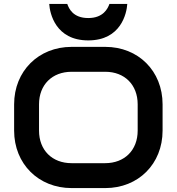

<svg xmlns="http://www.w3.org/2000/svg" viewBox="-20 -949 901 979"><path d="M809 -417C809 -587 685 -710 517 -710H345C177 -710 52 -587 52 -417V-283C52 -113 177 10 345 10H517C685 10 809 -113 809 -283ZM682 -283C682 -183 615 -117 516 -117H345C246 -117 179 -183 179 -283V-417C179 -517 246 -583 345 -583H517C615 -583 682 -517 682 -417ZM629 -929H538C530 -906 507 -857 430 -857C352 -857 331 -906 323 -929H231C234 -881 263 -743 430 -743C597 -743 626 -881 629 -929Z"/></svg>

Font: Audiowide
Style: Regular
Weight: 400
Designer: Astigmatic (AOETI)
Foundry: Astigmatic (AOETI)
Version: Version 1.002